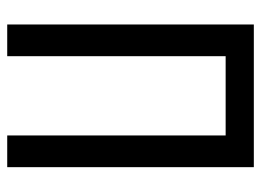

<svg xmlns="http://www.w3.org/2000/svg" viewBox="-118 -622 740 545"><g transform="rotate(90 252.5 -350.0)"><path d="M50 0V-700H455V0H365V-620H140V0Z"/></g></svg>

Font: Tektur SemiCondensed
Style: Regular
Weight: 400
Width: 4
Designer: Adam Jagosz
Foundry: Adam Jagosz
Version: Version 1.005;gftools[0.9.30]